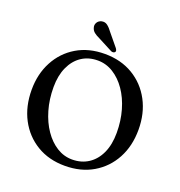

<svg xmlns="http://www.w3.org/2000/svg" viewBox="-159 -1034 1113 1186"><g transform="rotate(20 398.0 -441.0)"><path d="M395.5 -716.5Q501.5 -716.5 581.2 -668.8Q661 -621 705.5 -537.5Q750 -454 750 -346.5Q750 -240 705.8 -157.8Q661.5 -75.5 582.2 -28.8Q503 18 397 18Q292 18 212.8 -29.8Q133.5 -77.5 89.2 -161.5Q45 -245.5 45 -354.5Q45 -458.5 88.8 -540.5Q132.5 -622.5 211.2 -669.5Q290 -716.5 395.5 -716.5ZM630 -283Q630 -362 610 -431.2Q590 -500.5 554 -552.5Q518 -604.5 470.5 -634Q423 -663.5 368.5 -663.5Q307.5 -663.5 262.2 -633.2Q217 -603 191.8 -547.2Q166.5 -491.5 166.5 -416Q166.5 -335.5 186.8 -266Q207 -196.5 242.8 -144.5Q278.5 -92.5 325.5 -63.2Q372.5 -34 426.5 -34Q487 -34 533 -64Q579 -94 604.5 -149.8Q630 -205.5 630 -283ZM380.5 -852.5 446 -773Q450.5 -766.5 452.5 -760.2Q454.5 -754 450 -748.5Q445.5 -744 438.5 -743.2Q431.5 -742.5 425 -745.5L331 -794.5Q307.5 -805 293.2 -816.5Q279 -828 274.5 -846Q269.5 -862 278 -877.5Q286.5 -893 305.5 -898.5Q328 -904 345.2 -890.8Q362.5 -877.5 380.5 -852.5Z"/></g></svg>

Font: Fraunces 9pt S050
Style: Regular
Weight: 400
Version: Version 1.000; ttfautohint (v1.8.3)